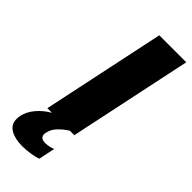

<svg xmlns="http://www.w3.org/2000/svg" viewBox="-358 -685 946 946"><g transform="rotate(45 115.0 -212.0)"><path d="M32 220Q-18 220 -50 201.5Q-82 183 -82 144Q-82 139 -81.5 134Q-81 129 -80 123Q-72 85 -44.5 53Q-17 21 20 0H-12L124 -644H312L176 0H145Q115 19 94.5 41Q74 63 69 89Q68 92 67.5 95Q67 98 67 101Q67 129 102 129Q115 129 129.5 126Q144 123 154 118L136 204Q120 210 91.5 215Q63 220 32 220Z"/></g></svg>

Font: Kanit
Style: Bold Italic
Weight: 700
Italic angle: -12°
Designer: Katatrad Team
Foundry: CadsonDemak
Version: Version 2.000; ttfautohint (v1.8.3)